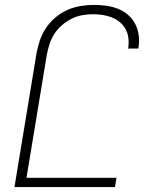

<svg xmlns="http://www.w3.org/2000/svg" viewBox="-20 -763 640 783"><path d="M39 0 129 -546Q134 -573 143 -599.5Q152 -626 168 -649.5Q184 -673 206.5 -692Q229 -711 255 -722.5Q281 -734 308.5 -738.5Q336 -743 363 -743Q389 -743 414 -739.5Q439 -736 461.5 -727Q484 -718 502 -702.5Q520 -687 531 -666Q542 -645 545.5 -620Q549 -595 545 -570L544 -565H502L503 -569Q506 -589 503.5 -608.5Q501 -628 492 -644.5Q483 -661 468.5 -673Q454 -685 436 -692Q418 -699 398.5 -702Q379 -705 359 -705Q337 -705 315 -701Q293 -697 272 -686.5Q251 -676 232.5 -660Q214 -644 201.5 -624.5Q189 -605 182 -583Q175 -561 171 -540L88 -38H455L449 0Z"/></svg>

Font: Iosevka XLt Ex Obl
Style: Regular
Weight: 200
Width: 7
Italic angle: -9°
Monospace: yes
Designer: Belleve Invis
Foundry: Belleve Invis
Version: Version 32.5.0; ttfautohint (v1.8.4)